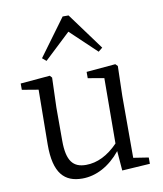

<svg xmlns="http://www.w3.org/2000/svg" viewBox="-89 -874 817 961"><g transform="rotate(-10 319.5 -394.0)"><path d="M310 -722 442 -597 463 -614 325 -802H295L157 -614L177 -597ZM520 -44V-358L524 -510L513 -521L365 -508V-476L447 -462L445 -130C394 -77 339 -50 282 -50C217 -50 185 -86 185 -190V-358L190 -510L180 -521L30 -508V-476L113 -462L110 -184C109 -37 162 14 252 14C322 14 391 -22 447 -91L455 9L597 0V-32Z"/></g></svg>

Font: Noto Serif CJK JP
Style: Regular
Weight: 400
Designer: Ryoko NISHIZUKA 西塚涼子 (kana & ideographs); Frank Grießhammer (Latin, Greek & Cyrillic); Wenlong ZHANG 张文龙 (bopomofo); San
Foundry: Adobe Systems Incorporated
Version: Version 1.000;PS 1;hotconv 16.6.53;makeotf.lib2.5.65590